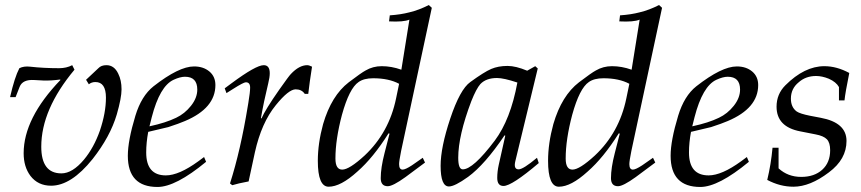

<svg xmlns="http://www.w3.org/2000/svg" viewBox="-20 -727 3422 763"><path d="M463 -372Q463 -338 444 -272Q418 -184 348 -95Q263 11 183 11Q131 11 101 -28Q74 -64 74 -118Q74 -257 220 -409L219 -411Q182 -406 153 -407Q146 -407 116 -409Q70 -412 58 -382L42 -341H20Q38 -420 57 -456Q75 -465 100 -462Q153 -456 215 -456Q244 -456 267 -468L276 -450Q144 -292 144 -144Q144 -38 224 -38Q268 -38 314 -93Q353 -140 377 -208Q401 -279 401 -339Q401 -401 359 -401Q344 -401 333 -392L322 -410L371 -456Q382 -468 403 -468Q434 -468 450 -434Q463 -408 463 -372Z M836 -389Q836 -297 715 -246Q692 -236 649 -222L569 -203Q561 -160 561 -121Q561 -30 639 -30Q691 -30 768 -86L791 -103L799 -84Q678 16 606 16Q488 16 488 -108Q488 -168 518 -267Q542 -346 590 -384Q691 -463 751 -463Q788 -463 812 -443Q836 -423 836 -389ZM764 -371Q764 -422 715 -422Q696 -422 670 -410Q615 -385 583 -261L574 -225Q639 -239 680 -259Q714 -275 739 -306.5Q764 -338 764 -371Z M1220 -462Q1210 -399 1205 -354H1191Q1179 -372 1155 -372Q1127 -372 1076 -309Q1019 -239 993 -122L968 -6Q925 2 903 9L894 2Q936 -129 965 -307L967 -319Q974 -361 974 -379Q974 -400 957 -400Q948 -400 907 -374L880 -357L873 -376L900 -396Q997 -468 1028 -468Q1052 -468 1052 -436Q1052 -420 1046 -396Q1028 -322 1017 -258L1019 -256Q1034 -291 1090 -371Q1128 -425 1136 -433Q1169 -468 1201 -468Q1208 -468 1220 -462Z M1684 -707 1696 -696 1574 -127Q1566 -87 1566 -75Q1566 -53 1580 -53Q1591 -53 1617 -70L1660 -100L1669 -81L1591 -23Q1541 13 1521 13Q1493 13 1493 -19Q1493 -60 1508 -118L1528 -196L1524 -197Q1463 -100 1400 -45Q1334 15 1286 15Q1243 15 1243 -88Q1243 -157 1264 -234Q1297 -347 1366 -400Q1416 -438 1433 -447Q1462 -464 1497 -464Q1536 -464 1575 -450L1607 -649Q1584 -639 1526 -642L1529 -666Q1573 -669 1607 -678Q1645 -687 1684 -707ZM1554 -336 1566 -394Q1525 -416 1463 -416Q1426 -416 1405 -401Q1368 -376 1339 -271Q1313 -173 1313 -97Q1313 -53 1340 -53Q1368 -53 1429 -109Q1526 -200 1554 -336Z M2114 -100 2121 -79Q2014 12 1981 12Q1956 12 1956 -20Q1956 -45 1962 -72L1988 -188L1985 -189Q1907 -73 1840 -24Q1787 14 1764 14Q1731 14 1731 -68Q1731 -141 1769 -255Q1808 -372 1849 -401Q1904 -441 1932 -453Q1960 -465 1997 -465Q2030 -465 2075 -446L2107 -464L2117 -455L2028 -87Q2020 -54 2041 -54Q2059 -54 2114 -100ZM2036 -399Q1982 -417 1955 -417Q1912 -417 1889 -393Q1873 -375 1853 -325Q1801 -188 1801 -100Q1801 -54 1819 -54Q1860 -54 1946 -168Q2009 -252 2036 -399Z M2599 -707 2611 -696 2489 -127Q2481 -87 2481 -75Q2481 -53 2495 -53Q2506 -53 2532 -70L2575 -100L2584 -81L2506 -23Q2456 13 2436 13Q2408 13 2408 -19Q2408 -60 2423 -118L2443 -196L2439 -197Q2378 -100 2315 -45Q2249 15 2201 15Q2158 15 2158 -88Q2158 -157 2179 -234Q2212 -347 2281 -400Q2331 -438 2348 -447Q2377 -464 2412 -464Q2451 -464 2490 -450L2522 -649Q2499 -639 2441 -642L2444 -666Q2488 -669 2522 -678Q2560 -687 2599 -707ZM2469 -336 2481 -394Q2440 -416 2378 -416Q2341 -416 2320 -401Q2283 -376 2254 -271Q2228 -173 2228 -97Q2228 -53 2255 -53Q2283 -53 2344 -109Q2441 -200 2469 -336Z M2993 -389Q2993 -297 2872 -246Q2849 -236 2806 -222L2726 -203Q2718 -160 2718 -121Q2718 -30 2796 -30Q2848 -30 2925 -86L2948 -103L2956 -84Q2835 16 2763 16Q2645 16 2645 -108Q2645 -168 2675 -267Q2699 -346 2747 -384Q2848 -463 2908 -463Q2945 -463 2969 -443Q2993 -423 2993 -389ZM2921 -371Q2921 -422 2872 -422Q2853 -422 2827 -410Q2772 -385 2740 -261L2731 -225Q2796 -239 2837 -259Q2871 -275 2896 -306.5Q2921 -338 2921 -371Z M3355 -437Q3339 -358 3336 -328H3314V-381Q3303 -401 3274 -414Q3247 -425 3223 -425Q3182 -425 3154 -400Q3123 -375 3123 -335Q3123 -301 3146 -284Q3159 -275 3199 -267L3241 -259Q3344 -240 3344 -167Q3344 -94 3274 -42Q3199 15 3133 15Q3080 15 3029 -12Q3044 -74 3050 -140H3074V-58Q3111 -24 3164 -24Q3216 -24 3247.5 -52.5Q3279 -81 3279 -130Q3279 -160 3266 -173.5Q3253 -187 3221 -193L3160 -205Q3066 -223 3066 -303Q3066 -353 3101 -388Q3177 -464 3256 -464Q3305 -464 3355 -437Z"/></svg>

Font: GFS Didot
Style: Italic
Weight: 400
Italic angle: -12°
Designer: Takis Katsoulidis and George D. Matthiopoulos
Foundry: George Matthiopoulos and Takis Katsoulidis
Version: Version 1.0